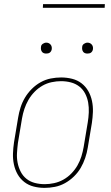

<svg xmlns="http://www.w3.org/2000/svg" viewBox="-20 -904 540 932"><path d="M196 8Q169 8 143.5 1.5Q118 -5 98 -20.5Q78 -36 65.5 -58Q53 -80 47.5 -106Q42 -132 43 -159Q44 -186 48 -213L68 -333Q72 -358 80 -383Q88 -408 101.5 -430.5Q115 -453 134.5 -472.5Q154 -492 177.5 -505Q201 -518 226.5 -523Q252 -528 277 -528Q304 -528 330 -521.5Q356 -515 376 -499.5Q396 -484 408.5 -462Q421 -440 426.5 -414Q432 -388 431 -361Q430 -334 426 -307L406 -187Q402 -162 393.5 -137Q385 -112 372 -89.5Q359 -67 339 -47.5Q319 -28 295.5 -15Q272 -2 246.5 3Q221 8 196 8ZM197 -10Q219 -10 242.5 -15Q266 -20 287.5 -32Q309 -44 326.5 -62Q344 -80 356 -101Q368 -122 375 -144.5Q382 -167 386 -190L406 -310Q410 -334 411 -358.5Q412 -383 408 -406Q404 -429 393.5 -449.5Q383 -470 365 -484Q347 -498 324 -504Q301 -510 276 -510Q254 -510 230.5 -505Q207 -500 186 -488Q165 -476 147.5 -458Q130 -440 118 -419Q106 -398 98.5 -375.5Q91 -353 87 -330L67 -210Q64 -186 62.5 -161.5Q61 -137 65.5 -114Q70 -91 80.5 -70.5Q91 -50 108.5 -36Q126 -22 149 -16Q172 -10 197 -10ZM404 -644Q398 -644 392.5 -646Q387 -648 383.5 -653Q380 -658 379 -664Q378 -670 379 -676Q379 -681 381.5 -685Q384 -689 388 -691.5Q392 -694 396 -695.5Q400 -697 405 -697Q411 -697 416.5 -694.5Q422 -692 426 -687Q430 -682 431 -676Q432 -670 431 -664Q430 -659 427.5 -655Q425 -651 421.5 -648.5Q418 -646 413.5 -645Q409 -644 404 -644ZM204 -644Q198 -644 192.5 -646Q187 -648 183.5 -653Q180 -658 179 -664Q178 -670 179 -676Q179 -681 181.5 -685Q184 -689 188 -691.5Q192 -694 196 -695.5Q200 -697 205 -697Q211 -697 216.5 -694.5Q222 -692 226 -687Q230 -682 231 -676Q232 -670 231 -664Q230 -659 227.5 -655Q225 -651 221.5 -648.5Q218 -646 213.5 -645Q209 -644 204 -644ZM188 -866 189 -884H489L488 -866Z"/></svg>

Font: Iosevka Curly Slab Thin
Style: Italic
Weight: 100
Italic angle: -9°
Monospace: yes
Designer: Belleve Invis
Foundry: Belleve Invis
Version: Version 22.1.2; ttfautohint (v1.8.4)